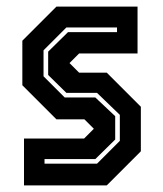

<svg xmlns="http://www.w3.org/2000/svg" viewBox="-20 -560 493 580"><path d="M52.5 0V-141.5H234L263.5 -171L235 -199.5H150.5L47.5 -302.5V-437L150.5 -540H395.5V-398.5H219L190 -369.5L219 -340.5H302.5L405.5 -237.5V-103L302.5 0ZM114.5 -65.5H273L342 -134.5V-213L273 -279.5H180.5L125.5 -333.5V-404L185.5 -463H333.5V-477H180.5L111.5 -408V-329.5L175.5 -265.5H268L328 -209V-138.5L268 -79.5H114.5Z"/></svg>

Font: Tourney Condensed Regular
Style: Bold
Weight: 700
Width: 3
Designer: Tyler Finck
Foundry: Etcetera Type Co
Version: Version 1.010; ttfautohint (v1.8.3)